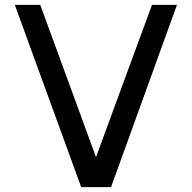

<svg xmlns="http://www.w3.org/2000/svg" viewBox="-20 -772 790 792"><path d="M438 0 710 -752H607L376 -124L146 -752H41L315 0Z"/></svg>

Font: Hibana SubMedium
Style: Regular
Weight: 500
Width: 6
Designer: pygmalion
Foundry: ybstudio
Version: Version 0.930;hotconv 1.0.109;makeotfexe 2.5.65596